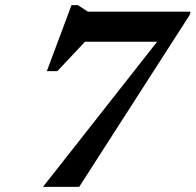

<svg xmlns="http://www.w3.org/2000/svg" viewBox="-20 -728 762 748"><path d="M235 -565.5 347 -603.5 203.5 -451H162.5L258.5 -708H283.5L322.5 -682.5H722.5L718.5 -669L288.5 0H147.5L635.5 -620.5L616 -565.5Z"/></svg>

Font: Newsreader SemiBold
Style: Italic
Weight: 600
Italic angle: -17°
Designer: Hugues Gentile
Foundry: Production Type
Version: Version 1.003